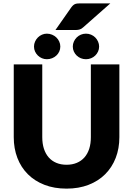

<svg xmlns="http://www.w3.org/2000/svg" viewBox="-20 -1110 789 1138"><path d="M374.5 -133.5Q408.5 -133.5 435.2 -144.8Q462 -156 480.5 -177Q499 -198 508.8 -228.2Q518.5 -258.5 518.5 -297V-728.5H687.5V-297Q687.5 -230 665.8 -174Q644 -118 603.5 -77.5Q563 -37 505 -14.5Q447 8 374.5 8Q301.5 8 243.5 -14.5Q185.5 -37 145 -77.5Q104.5 -118 83 -174Q61.5 -230 61.5 -297V-728.5H230.5V-297.5Q230.5 -259 240.2 -228.8Q250 -198.5 268.5 -177.2Q287 -156 313.8 -144.8Q340.5 -133.5 374.5 -133.5ZM634 -1090 472.5 -947.5Q466.5 -942 461 -939Q455.5 -936 449.5 -934.5Q443.5 -933 436.8 -932.5Q430 -932 421.5 -932H308.5L403 -1067Q409 -1075 414.8 -1079.8Q420.5 -1084.5 427.2 -1086.8Q434 -1089 442.8 -1089.5Q451.5 -1090 463 -1090ZM337.5 -834Q337.5 -818 331.2 -804.5Q325 -791 314 -780.8Q303 -770.5 288.5 -764.8Q274 -759 257.5 -759Q242.5 -759 228.8 -764.8Q215 -770.5 204.5 -780.8Q194 -791 187.8 -804.5Q181.5 -818 181.5 -834Q181.5 -849.5 187.8 -863.5Q194 -877.5 204.5 -888Q215 -898.5 228.8 -904.5Q242.5 -910.5 257.5 -910.5Q274 -910.5 288.5 -904.5Q303 -898.5 314 -888Q325 -877.5 331.2 -863.5Q337.5 -849.5 337.5 -834ZM567.5 -834Q567.5 -818 561.2 -804.5Q555 -791 544.5 -780.8Q534 -770.5 519.8 -764.8Q505.5 -759 489.5 -759Q473.5 -759 459.2 -764.8Q445 -770.5 434.5 -780.8Q424 -791 417.8 -804.5Q411.5 -818 411.5 -834Q411.5 -849.5 417.8 -863.5Q424 -877.5 434.5 -888Q445 -898.5 459.2 -904.5Q473.5 -910.5 489.5 -910.5Q505.5 -910.5 519.8 -904.5Q534 -898.5 544.5 -888Q555 -877.5 561.2 -863.5Q567.5 -849.5 567.5 -834Z"/></svg>

Font: Lato ExtraBold
Style: Regular
Weight: 800
Designer: Lukasz Dziedzic with Adam Twardoch and Botio Nikoltchev
Foundry: tyPoland Lukasz Dziedzic
Version: Version 2.015; 2015-08-06; http://www.latofonts.com/